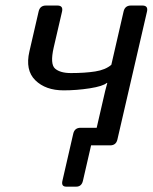

<svg xmlns="http://www.w3.org/2000/svg" viewBox="-20 -533 560 704"><path d="M87.9 -344.7 121.6 -490.7Q126.5 -512.7 148.4 -512.7H190.4Q212.4 -512.7 207.5 -490.7L176.8 -358.4Q163.1 -297.9 181.9 -281.5Q200.7 -265.1 240.2 -265.1Q291.5 -265.1 329.1 -271Q366.7 -276.9 388.2 -295.4L433.1 -490.7Q438 -512.7 460 -512.7H502Q523.9 -512.7 519 -490.7L410.6 -22Q405.8 0 383.8 0H314L284.2 129.4Q279.3 151.4 259.3 151.4H223.1Q203.6 151.4 209 129.4L248.5 -42.5Q253.4 -64.5 275.4 -64.5H334.5L365.7 -199.7Q368.7 -212.9 373.5 -229H371.6Q357.4 -216.8 309.3 -209.2Q261.2 -201.7 213.4 -201.7Q147 -201.7 109.4 -238.8Q71.8 -275.9 87.9 -344.7Z"/></svg>

Font: Istok Web
Style: BoldItalic
Weight: 700
Italic angle: -13°
Designer: Andrey V. Panov
Foundry: Andrey V. Panov
Version: Version 1.0.2g